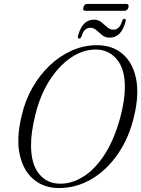

<svg xmlns="http://www.w3.org/2000/svg" viewBox="-20 -939 714 971"><path d="M470 -710.5Q548 -710.5 599.5 -666.8Q651 -623 667.8 -542.8Q684.5 -462.5 658.5 -353Q633.5 -244 577.2 -161.8Q521 -79.5 443.8 -33.8Q366.5 12 278 12Q203 12 150.5 -31.5Q98 -75 79.8 -156.8Q61.5 -238.5 89.5 -353.5Q107 -430.5 144 -495.5Q181 -560.5 232.2 -608.8Q283.5 -657 344.2 -683.8Q405 -710.5 470 -710.5ZM284.5 -10Q345.5 -10 403.2 -46.8Q461 -83.5 509 -157.5Q557 -231.5 588 -344Q611.5 -432 611.5 -498Q612 -590.5 570.5 -639.5Q529 -688.5 464 -688.5Q400 -688.5 339.5 -648Q279 -607.5 231.5 -533.8Q184 -460 159 -360Q147.5 -313.5 142 -274.2Q136.5 -235 137 -202Q137.5 -108 178 -59Q218.5 -10 284.5 -10ZM534.5 -748.5Q512.5 -748.5 497 -761Q481.5 -773.5 467.8 -786Q454 -798.5 436 -798.5Q405 -798.5 392.5 -755.5Q388 -744 380.5 -744Q371 -744 374.5 -757.5Q396 -839.5 455 -839.5Q477.5 -839.5 492.5 -827Q507.5 -814.5 521.5 -801.8Q535.5 -789 554 -789Q585 -789 597.5 -832.5Q601 -844 609.5 -844Q619 -844 615 -830Q594 -748.5 534.5 -748.5ZM401.5 -901.5Q406 -919 421 -919H618.5Q634 -919 629.5 -901.5Q624.5 -884.5 609.5 -884.5H412.5Q397 -884.5 401.5 -901.5Z"/></svg>

Font: Fraunces 144pt S050 Light
Style: Italic
Weight: 300
Italic angle: -16°
Version: Version 1.000; ttfautohint (v1.8.3)